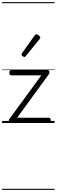

<svg xmlns="http://www.w3.org/2000/svg" viewBox="-20 -1161 535 1812"><path d="M86 0Q68 0 64.5 -13.5Q61 -27 67 -36L370 -450H88Q78 -450 73 -455.5Q68 -461 68 -475Q68 -488 73 -494Q78 -500 88 -500H427Q436 -500 441.5 -494Q447 -488 447.5 -479.5Q448 -471 442 -462L142 -50H439Q449 -50 454 -44Q459 -38 459 -23Q459 -11 454 -5.5Q449 0 439 0ZM210 -623Q203 -623 193 -631Q183 -639 183 -647Q183 -649 184.5 -651.5Q186 -654 188 -659L307 -827Q310 -832 314 -834.5Q318 -837 324 -837Q330 -837 338.5 -832Q347 -827 353.5 -820.5Q360 -814 360 -808Q360 -803 359 -800.5Q358 -798 354 -793L223 -632Q217 -623 210 -623ZM0 621H495V631H0ZM0 -20H495V0H0ZM0 -505H495V-500H0ZM0 -1141H495V-1131H0Z"/></svg>

Font: Playwrite BR Guides
Style: Regular
Weight: 400
Designer: Veronika Burian, José Scaglione
Foundry: TypeTogether
Version: Version 1.003